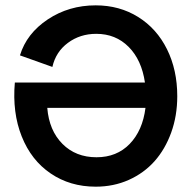

<svg xmlns="http://www.w3.org/2000/svg" viewBox="-20 -682 712 714"><path d="M335.9 12.2Q240.7 12.2 168.5 -36.9Q96.2 -85.9 60.8 -174.6Q25.4 -263.2 35.2 -375H519Q506.8 -459 458.5 -507.6Q410.2 -556.2 337.9 -556.2Q277.8 -556.2 232.7 -522.7Q187.5 -489.3 174.8 -433.1L54.2 -476.1Q79.1 -557.6 157.7 -609.9Q236.3 -662.1 335.9 -662.1Q424.3 -662.1 493.7 -618.9Q563 -575.7 601.1 -498.8Q639.2 -421.9 639.2 -324.2Q639.2 -251.5 616.7 -189.2Q594.2 -127 554.7 -82.5Q515.1 -38.1 458.7 -12.9Q402.3 12.2 335.9 12.2ZM155.8 -280.8Q162.6 -196.8 212.2 -147Q261.7 -97.2 338.9 -97.2Q414.1 -97.2 462.2 -146.7Q510.3 -196.3 521 -280.8Z"/></svg>

Font: Apfel Grotezk Mittel
Style: Regular
Weight: 500
Designer: Luigi Gorlero
Foundry: © 2023, Luigi Gorlero & Collletttivo
Version: Version 2.000;Glyphs 3.2 (3217)